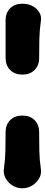

<svg xmlns="http://www.w3.org/2000/svg" viewBox="-20 -760 240 1030"><path d="M99 -360Q59 -360 34.5 -384.5Q10 -409 10 -449Q10 -499 10 -550Q10 -601 10 -651Q10 -691 34.5 -715.5Q59 -740 99 -740H101Q132 -740 155.5 -727Q179 -714 191.5 -692.5Q204 -671 199 -645Q192 -597 191 -548Q190 -499 190 -449Q190 -409 165.5 -384.5Q141 -360 101 -360ZM101 -140Q141 -140 165.5 -115.5Q190 -91 190 -51Q190 -1 191 48Q192 97 199 145Q204 172 190.5 196Q177 220 153 235Q129 250 101 250H99Q71 250 47 235Q23 220 10 196Q-3 172 1 145Q8 97 9 48Q10 -1 10 -51Q10 -91 34.5 -115.5Q59 -140 99 -140Z"/></svg>

Font: Winky Sans ExtraBold
Style: Regular
Weight: 800
Designer: Simon Atzbach
Foundry: typofactur
Version: Version 1.205